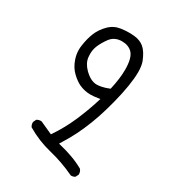

<svg xmlns="http://www.w3.org/2000/svg" viewBox="-189 -847 878 980"><g transform="rotate(30 250.0 -357.0)"><path d="M268.1 -434.6Q231.9 -434.6 194.8 -471.7Q165.5 -501 161.6 -534.7Q160.6 -543.9 160.6 -552.7Q160.6 -579.1 169.9 -602.1Q182.1 -630.9 203.1 -659.2Q227.1 -690.9 270.5 -690.9Q308.1 -690.9 330.6 -668.5Q356 -643.1 356 -572.3Q356 -521 340.3 -452.1Q317.4 -442.4 296.4 -438Q278.8 -434.6 268.1 -434.6ZM384.3 32.7Q386.2 33.2 390.1 33.2Q394 33.2 399.7 31.5Q405.3 29.8 410.2 25.9L418.5 9.3Q418.5 7.8 418.5 6.8Q418.5 -9.3 408.2 -20.5Q374 -39.6 338.9 -52.2Q303.2 -65.4 263.7 -74.7L252.4 -77.6Q271 -107.4 282.7 -127.9Q294.4 -148.4 304.9 -169.4Q315.4 -190.4 324.7 -211.9Q362.3 -296.4 390.1 -407.2Q403.8 -460.4 411.9 -510Q419.9 -559.6 419.9 -594.2Q419.9 -633.3 410.6 -656.7Q392.6 -702.1 368.9 -722.2Q345.2 -742.2 310.1 -745.6Q295.4 -747.1 276.4 -747.1Q257.3 -747.1 232.4 -743.7Q193.4 -738.3 165 -710Q135.7 -680.7 121.8 -646Q107.9 -611.3 102.1 -568.8Q100.1 -556.2 100.1 -543.9Q100.1 -515.6 109.4 -489.3Q122.6 -450.7 148.7 -425.5Q174.8 -400.4 198.7 -389.2Q231 -374.5 265.1 -374.5Q284.2 -374.5 308.1 -378.4L321.3 -380.4L317.4 -367.7Q295.9 -298.8 266.8 -231.9Q237.8 -165 196.3 -103.5L192.4 -98.1L119.1 -131.3Q117.2 -131.8 115.2 -131.8Q101.1 -131.8 90.3 -124.5L82.5 -107.9Q82 -106 82 -104.5Q82 -90.3 89.8 -79.6Q158.2 -39.1 234.9 -20.5Q311.5 -2 384.3 32.7Z"/></g></svg>

Font: NaikaiFont
Style: Light
Weight: 300
Version: Version 1.89